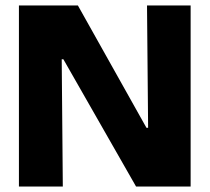

<svg xmlns="http://www.w3.org/2000/svg" viewBox="-20 -680 765 700"><path d="M49 0V-660H264L514 -214H520L516 -660H675V0H476L211 -464H205L209 0Z"/></svg>

Font: Bricolage Grotesque 36pt ExtraBold
Style: Regular
Weight: 800
Designer: Mathieu Triay
Foundry: Atelier Triay
Version: Version 1.000;gftools[0.9.30]